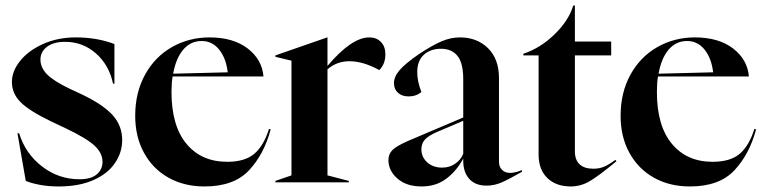

<svg xmlns="http://www.w3.org/2000/svg" viewBox="-20 -658 2752 693"><path d="M73 -5 43 -177H49Q72 -103 132 -57Q192 -11 267 -11Q308 -11 329 -28.5Q350 -46 350 -74Q350 -105 322 -131.5Q294 -158 221 -193L166 -219Q85 -258 54 -289.5Q23 -321 23 -362Q23 -401 52.5 -438Q82 -475 135 -499Q188 -523 254 -523Q330 -523 393 -499V-356H388Q374 -423 326.5 -465Q279 -507 215 -507Q173 -507 149.5 -489Q126 -471 126 -443Q126 -414 150 -389.5Q174 -365 233 -337L276 -317Q353 -280 387 -242Q421 -204 421 -152Q421 -108 395 -69.5Q369 -31 317 -8Q265 15 192 15Q154 15 123 9Q92 3 73 -5Z M468 -240Q468 -324 503.5 -388.5Q539 -453 600.5 -488Q662 -523 736 -523Q822 -523 874 -483Q926 -443 931 -382H603Q599 -359 599 -326Q599 -204 653 -139Q707 -74 800 -74Q864 -74 898 -103Q932 -132 951 -193L957 -191Q933 -101 878.5 -43Q824 15 718 15Q645 15 588.5 -16.5Q532 -48 500 -106Q468 -164 468 -240ZM802 -397Q796 -448 771 -479Q746 -510 708 -510Q668 -510 641.5 -479Q615 -448 605 -392Z M974 -5 1032 -25V-439L974 -453V-458L1161 -523H1162V-420Q1249 -523 1313 -523Q1339 -523 1355 -506.5Q1371 -490 1371 -462Q1371 -427 1349 -405Q1291 -437 1241 -437Q1196 -437 1162 -408V-25L1239 -5V0H974Z M1382 -80Q1382 -102 1396.5 -116.5Q1411 -131 1452 -149L1652 -234V-372Q1652 -431 1631 -456.5Q1610 -482 1572 -482Q1534 -482 1510 -460.5Q1486 -439 1486 -398Q1486 -364 1501 -326Q1482 -310 1455 -310Q1431 -310 1416.5 -323Q1402 -336 1402 -358Q1402 -381 1422 -404.5Q1442 -428 1491 -462Q1541 -495 1574 -509Q1607 -523 1640 -523Q1702 -523 1741.5 -484Q1781 -445 1781 -376V-74Q1781 -56 1792 -45Q1803 -34 1821 -34Q1839 -34 1864 -44V-38Q1817 -11 1790.5 0.5Q1764 12 1736 12Q1696 12 1674 -12Q1652 -36 1652 -78V-86Q1629 -42 1591.5 -13.5Q1554 15 1502 15Q1447 15 1414.5 -13.5Q1382 -42 1382 -80ZM1576 -53Q1603 -53 1623.5 -67.5Q1644 -82 1652 -103V-222L1558 -182Q1526 -168 1513.5 -154Q1501 -140 1501 -119Q1501 -91 1522 -72Q1543 -53 1576 -53Z M1924 -100V-458H1869V-464Q1930 -484 1981.5 -534Q2033 -584 2049 -638H2055V-508H2186V-458H2055V-111Q2055 -81 2072 -65Q2089 -49 2122 -49Q2144 -49 2162 -57Q2180 -65 2201 -81L2205 -76Q2141 -23 2108.5 -4Q2076 15 2040 15Q1987 15 1955.5 -15.5Q1924 -46 1924 -100Z M2220 -240Q2220 -324 2255.5 -388.5Q2291 -453 2352.5 -488Q2414 -523 2488 -523Q2574 -523 2626 -483Q2678 -443 2683 -382H2355Q2351 -359 2351 -326Q2351 -204 2405 -139Q2459 -74 2552 -74Q2616 -74 2650 -103Q2684 -132 2703 -193L2709 -191Q2685 -101 2630.5 -43Q2576 15 2470 15Q2397 15 2340.5 -16.5Q2284 -48 2252 -106Q2220 -164 2220 -240ZM2554 -397Q2548 -448 2523 -479Q2498 -510 2460 -510Q2420 -510 2393.5 -479Q2367 -448 2357 -392Z"/></svg>

Font: Nyght Serif Medium
Style: Regular
Weight: 500
Designer: Maksym Kobuzan
Version: Version 0.410